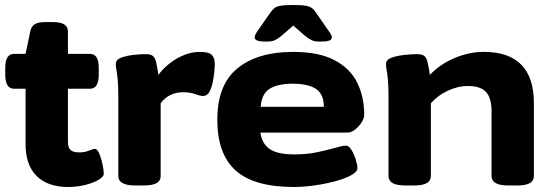

<svg xmlns="http://www.w3.org/2000/svg" viewBox="-20 -738 2205 766"><path d="M252 8Q170 8 126 -36Q82 -80 82 -163V-384H36Q1 -384 1 -440V-468Q1 -523 36 -523H82L101 -614Q105 -633 119 -641.5Q133 -650 160 -650H191Q251 -650 251 -613V-523H339Q374 -523 374 -468V-440Q374 -384 339 -384H251V-173Q251 -148 262 -139Q273 -130 296 -130Q318 -130 334.5 -137Q351 -144 359 -144Q368 -144 376 -125.5Q384 -107 389 -83Q394 -59 394 -44Q394 -33 373 -20.5Q352 -8 319.5 0Q287 8 252 8Z M520 2Q452 2 452 -36V-349Q452 -396 449.5 -421Q447 -446 444.5 -459Q442 -472 442 -483Q442 -500 463.5 -508Q485 -516 513 -519Q541 -522 561 -522Q580 -522 589 -515.5Q598 -509 602.5 -491Q607 -473 612 -439Q628 -462 654 -483Q680 -504 712 -517.5Q744 -531 777 -531Q813 -531 825 -519Q837 -507 837 -483Q837 -473 835 -452Q833 -431 828.5 -409Q824 -387 815 -371Q806 -355 790 -355Q779 -355 759 -362.5Q739 -370 709 -370Q683 -370 660 -359Q637 -348 621 -326V-36Q621 -17 605 -7.5Q589 2 552 2Z M1153 8Q993 8 920 -58Q847 -124 847 -260Q847 -400 927.5 -465.5Q1008 -531 1149 -531Q1252 -531 1314.5 -498Q1377 -465 1405 -408.5Q1433 -352 1433 -280Q1433 -266 1422.5 -249.5Q1412 -233 1396.5 -221Q1381 -209 1367 -209H1019Q1024 -167 1054.5 -144.5Q1085 -122 1155 -122Q1205 -122 1247 -131Q1289 -140 1318 -148.5Q1347 -157 1360 -157Q1372 -157 1382.5 -139.5Q1393 -122 1399.5 -101Q1406 -80 1406 -67Q1406 -53 1382 -39.5Q1358 -26 1319.5 -15.5Q1281 -5 1237 1.5Q1193 8 1153 8ZM1020 -312H1272Q1272 -362 1241 -383Q1210 -404 1148 -404Q1088 -404 1056 -384Q1024 -364 1020 -312ZM1044 -572Q1018 -572 1007 -576Q996 -580 996 -589Q996 -598 1008 -615L1058 -687Q1066 -698 1074 -705Q1082 -712 1099 -715Q1116 -718 1150 -718Q1184 -718 1200.5 -715Q1217 -712 1225.5 -705Q1234 -698 1241 -687L1291 -615Q1304 -598 1304 -589Q1304 -580 1293 -576Q1282 -572 1255 -572Q1235 -572 1222.5 -578Q1210 -584 1196 -596L1150 -636L1104 -596Q1090 -584 1077.5 -578Q1065 -572 1044 -572Z M1599 2Q1563 2 1546.5 -7.5Q1530 -17 1530 -36V-349Q1530 -396 1527.5 -421Q1525 -446 1522.5 -459Q1520 -472 1520 -483Q1520 -500 1542.5 -508Q1565 -516 1594 -519Q1623 -522 1644 -522Q1663 -522 1672 -515.5Q1681 -509 1685.5 -491Q1690 -473 1695 -439Q1734 -481 1792.5 -506Q1851 -531 1910 -531Q2110 -531 2110 -326V-36Q2110 -17 2094 -7.5Q2078 2 2041 2H2010Q1974 2 1957.5 -7.5Q1941 -17 1941 -36V-295Q1941 -346 1919.5 -370.5Q1898 -395 1845 -395Q1808 -395 1767.5 -376.5Q1727 -358 1699 -326V-36Q1699 -17 1683 -7.5Q1667 2 1630 2Z"/></svg>

Font: Asap Expanded ExtraBold
Style: Regular
Weight: 800
Width: 7
Designer: Pablo Cosgaya
Foundry: Omnibus-Type
Version: Version 3.001; ttfautohint (v1.8.4.7-5d5b)